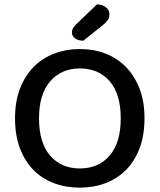

<svg xmlns="http://www.w3.org/2000/svg" viewBox="-20 -847 733 881"><path d="M643 -304Q643 -226 620.5 -166.5Q598 -107 558 -67Q518 -27 464 -6.5Q410 14 346 14Q282 14 227.5 -6.5Q173 -27 133.5 -67Q94 -107 71.5 -166.5Q49 -226 49 -304Q49 -382 72 -441Q95 -500 135 -540.5Q175 -581 229.5 -601.5Q284 -622 346 -622Q409 -622 463 -601.5Q517 -581 557 -540.5Q597 -500 620 -441Q643 -382 643 -304ZM534 -304Q534 -416 483 -474.5Q432 -533 346 -533Q262 -533 210.5 -474Q159 -415 159 -304Q159 -192 210 -133Q261 -74 346 -74Q432 -74 483 -133Q534 -192 534 -304ZM425 -827Q452 -826 467 -813Q482 -800 482 -782Q482 -766 475 -755.5Q468 -745 451 -731L362 -660Q337 -661 323.5 -671.5Q310 -682 310 -698Q310 -717 327 -733Z"/></svg>

Font: Baloo Bhaina 2 Medium
Style: Regular
Weight: 500
Designer: Yesha Goshar, Manish Minz, Shuchita Grover and Ek Type
Foundry: Ek Type
Version: Version 1.640;hotconv 1.0.111;makeotfexe 2.5.65597; ttfautoh